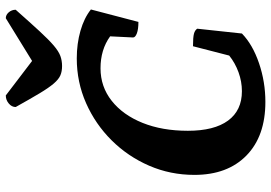

<svg xmlns="http://www.w3.org/2000/svg" viewBox="-160 -786 958 679"><g transform="rotate(-90 319.5 -447.0)"><path d="M298 12Q177 12 108.5 -55Q40 -122 40 -239Q40 -324 72.5 -399Q105 -474 162 -531.5Q219 -589 293.5 -622Q368 -655 452 -655Q504 -655 549.5 -642Q595 -629 625 -605L581 -437Q555 -437 540.5 -442.5Q526 -448 526 -456L530 -537Q483 -571 417 -571Q352 -571 302 -531.5Q252 -492 224 -422.5Q196 -353 196 -262Q196 -169 232 -120Q268 -71 336 -71Q370 -71 403 -83Q436 -95 462 -116L495 -244Q527 -244 539.5 -240.5Q552 -237 557 -229L540 -71Q501 -33 435 -10.5Q369 12 298 12ZM425 -707Q406 -707 392 -713Q378 -719 363 -736.5Q348 -754 328.5 -786.5Q309 -819 280 -871Q280 -885 292.5 -895.5Q305 -906 321 -906L443 -813L594 -906Q606 -906 615 -895.5Q624 -885 624 -871Q578 -819 548 -786.5Q518 -754 497.5 -736.5Q477 -719 460.5 -713Q444 -707 425 -707Z"/></g></svg>

Font: Petrona ExtraBold
Style: Italic
Weight: 800
Italic angle: -9°
Designer: Ringo R. Seeber
Foundry: Ringo R. Seeber
Version: Version 2.001; ttfautohint (v1.8.3)